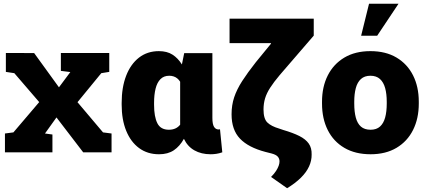

<svg xmlns="http://www.w3.org/2000/svg" viewBox="-20 -810 2263 1021"><path d="M6.3 0V-100.1L51.3 -106L188.5 -267.1L56.2 -420.9L11.2 -427.7V-528.3L161.6 -527.8L293.5 -345.7L354 -426.8L303.7 -433.1V-528.3H561V-427.7L518.6 -420.9L392.1 -266.6L527.8 -106L573.2 -100.1V0H422.4L280.3 -185.5L219.2 -100.1L258.8 -94.7V0Z M825.7 10.3Q764.2 10.3 719.7 -22.5Q675.3 -55.2 651.1 -114.5Q627 -173.8 627 -252.9V-263.2Q627 -345.7 650.9 -407.5Q674.8 -469.2 719.2 -503.7Q763.7 -538.1 824.7 -538.1Q868.2 -538.1 897.2 -519.5Q926.3 -501 947.3 -467.3L959.5 -527.3H1109.4V-183.1Q1109.4 -149.4 1118.2 -135.5Q1127 -121.6 1142.1 -121.6Q1144.5 -121.6 1146.7 -121.8Q1148.9 -122.1 1149.9 -122.6L1162.1 0Q1145 5.9 1129.9 8.1Q1114.7 10.3 1100.1 10.3Q1050.3 10.3 1013.7 -10.5Q977.1 -31.2 958 -71.8Q936 -32.2 904.5 -11Q873 10.3 825.7 10.3ZM877.9 -120.1Q897.9 -120.1 912.8 -127Q927.7 -133.8 938 -147V-375.5Q931.2 -386.2 922.4 -393.3Q913.6 -400.4 902.8 -403.8Q892.1 -407.2 879.9 -407.2Q851.1 -407.2 833.3 -389.2Q815.4 -371.1 807.4 -338.9Q799.3 -306.6 799.3 -263.2V-252.9Q799.3 -189.5 816.7 -154.8Q834 -120.1 877.9 -120.1Z M1506.8 190.9 1421.4 130.9Q1438.5 113.8 1448 98.9Q1457.5 84 1461.9 71.5Q1466.3 59.1 1466.3 49.3Q1466.8 34.2 1457.3 23.2Q1447.8 12.2 1423.3 5.9L1392.1 -2Q1300.8 -25.9 1256.1 -72.8Q1211.4 -119.6 1211.4 -202.1Q1211.4 -251 1225.3 -292.7Q1239.3 -334.5 1267.8 -378.9Q1296.4 -423.3 1340.3 -479L1421.4 -578.1L1420.4 -580.6H1200.7V-710.9H1648.4V-620.6L1467.3 -410.6Q1436 -373.5 1417 -344Q1397.9 -314.5 1389.6 -286.9Q1381.3 -259.3 1381.3 -227.5Q1381.3 -178.7 1401.6 -158.7Q1421.9 -138.7 1465.3 -126L1486.8 -118.7Q1538.6 -103.5 1572 -86.7Q1605.5 -69.8 1621.8 -46.6Q1638.2 -23.4 1637.2 11.7Q1637.7 43.9 1623.5 75Q1609.4 106 1580.3 134.8Q1551.3 163.6 1506.8 190.9Z M1950.7 10.3Q1869.1 10.3 1811.3 -23.7Q1753.4 -57.6 1722.9 -118.4Q1692.4 -179.2 1692.4 -259.3V-269Q1692.4 -348.1 1722.9 -408.7Q1753.4 -469.2 1811 -503.7Q1868.7 -538.1 1949.7 -538.1Q2031.2 -538.1 2088.6 -503.9Q2146 -469.7 2176.5 -409.2Q2207 -348.6 2207 -269V-259.3Q2207 -179.7 2176.5 -118.9Q2146 -58.1 2088.6 -23.9Q2031.2 10.3 1950.7 10.3ZM1950.7 -120.1Q1981.9 -120.1 2000.7 -137Q2019.5 -153.8 2028.1 -185.1Q2036.6 -216.3 2036.6 -259.3V-269Q2036.6 -310.5 2028.1 -341.6Q2019.5 -372.6 2000.5 -389.9Q1981.4 -407.2 1949.7 -407.2Q1918.5 -407.2 1899.4 -389.9Q1880.4 -372.6 1872.1 -341.6Q1863.8 -310.5 1863.8 -269V-259.3Q1863.8 -215.8 1872.1 -184.6Q1880.4 -153.3 1899.4 -136.7Q1918.5 -120.1 1950.7 -120.1ZM1900.4 -620.1 1942.4 -790H2099.1L1985.8 -620.1Z"/></svg>

Font: Roboto Slab LO Black
Style: Regular
Weight: 900
Designer: Google
Version: Version 2.000